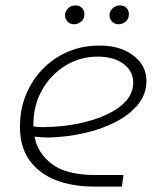

<svg xmlns="http://www.w3.org/2000/svg" viewBox="-20 -692 602 712"><path d="M331 0Q248 0 186 -24.5Q124 -49 89 -98Q54 -147 54 -222Q54 -286 76 -340Q98 -394 138 -435.5Q178 -477 231.5 -500Q285 -523 348 -523Q403 -523 441.5 -505.5Q480 -488 501.5 -459Q523 -430 523 -392Q523 -342 491 -303.5Q459 -265 406.5 -238.5Q354 -212 290.5 -198Q227 -184 163 -182Q149 -182 135 -183Q121 -184 108 -185Q120 -123 173.5 -83Q227 -43 334 -43H438L432 0ZM104 -223Q115 -222 127.5 -221Q140 -220 152 -221Q214 -222 272 -234Q330 -246 375.5 -267Q421 -288 447.5 -318Q474 -348 474 -386Q474 -428 438 -455Q402 -482 342 -482Q276 -482 221.5 -448Q167 -414 135 -356.5Q103 -299 104 -227Q104 -226 104 -225.5Q104 -225 104 -223ZM420 -602Q405 -602 395.5 -612Q386 -622 386 -636Q386 -649 397 -660.5Q408 -672 425 -672Q439 -672 448.5 -663Q458 -654 458 -640Q458 -621 445.5 -611.5Q433 -602 420 -602ZM255 -602Q240 -602 230.5 -612Q221 -622 221 -636Q221 -649 232 -660.5Q243 -672 260 -672Q274 -672 283.5 -663Q293 -654 293 -640Q293 -621 280.5 -611.5Q268 -602 255 -602Z"/></svg>

Font: MuseoModerno ExtraLight
Style: Italic
Weight: 250
Italic angle: -9°
Designer: Pablo Cosgaya, Héctor Gatti, Marcela Romero, and the Authors of The MuseoModerno Project.
Foundry: Omnibus-Type Team
Version: Version 1.003